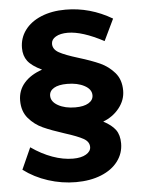

<svg xmlns="http://www.w3.org/2000/svg" viewBox="-55 -737 639 868"><g transform="rotate(-5 265.0 -303.5)"><path d="M276 -589Q242 -589 221.5 -577Q201 -565 201 -545Q201 -520 228 -505Q255 -490 314 -472Q373 -454 410.5 -437Q448 -420 475.5 -388.5Q503 -357 503 -307Q503 -264 474.5 -228Q446 -192 401 -175Q439 -155 456 -131.5Q473 -108 473 -70Q473 -25 446 11Q419 47 369.5 67Q320 87 255 87Q191 87 129 67Q67 47 18 10L62 -88Q109 -55 157.5 -37.5Q206 -20 251 -20Q288 -20 310 -33Q332 -46 332 -66Q332 -90 306 -104.5Q280 -119 223 -137Q164 -156 126.5 -173Q89 -190 62 -221.5Q35 -253 35 -302Q35 -348 64 -381.5Q93 -415 146 -433Q100 -455 82 -479Q64 -503 64 -538Q64 -583 90 -618.5Q116 -654 164 -674Q212 -694 275 -694Q386 -694 486 -635L439 -537Q341 -589 276 -589ZM172 -312Q172 -285 203.5 -267.5Q235 -250 281 -250Q320 -250 341.5 -263Q363 -276 363 -298Q363 -325 331.5 -342Q300 -359 253 -359Q214 -359 193 -346.5Q172 -334 172 -312Z"/></g></svg>

Font: Gontserrat SemiBold
Style: Regular
Weight: 600
Designer: Julieta Ulanovsky
Foundry: Julieta Ulanovsky
Version: Version 6.001